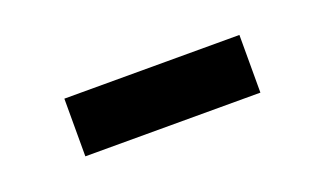

<svg xmlns="http://www.w3.org/2000/svg" viewBox="-28 -438 456 269"><g transform="rotate(-20 199.5 -304.0)"><path d="M69 -261V-347H330V-261Z"/></g></svg>

Font: IBM Plex Sans Arabic
Style: Regular
Weight: 400
Designer: Mike Abbink, Paul van der Laan, Pieter van Rosmalen, Wael Morcos, Khajak Apelian
Foundry: Bold Monday
Version: Version 1.005